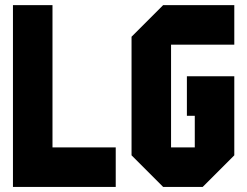

<svg xmlns="http://www.w3.org/2000/svg" viewBox="-20 -739 978 759"><path d="M31.2 -718.8H187.5V-156.2H437.5V0H31.2Z M906.2 -718.8V-562.5H656.2V-156.2H750V-281.2H718.8V-437.5H906.2V-125L781.2 0H625L500 -125V-593.8L625 -718.8Z"/></svg>

Font: Signwood
Style: Regular
Weight: 400
Designer: GGBotNet
Foundry: GGBotNet
Version: 0.95